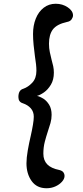

<svg xmlns="http://www.w3.org/2000/svg" viewBox="-20 -797 444 1023"><path d="M228 206Q176 206 148.5 167.5Q121 129 121 73Q121 44 128 4Q135 -36 144 -74Q151 -105 155.5 -132Q160 -159 160 -175Q160 -202 144 -220Q128 -238 101 -247Q78 -254 78 -280Q78 -317 104 -324Q130 -333 152 -356.5Q174 -380 174 -420Q174 -450 166 -498Q162 -527 159 -558Q156 -589 156 -616Q156 -661 170.5 -697.5Q185 -734 212.5 -755.5Q240 -777 277 -777Q313 -777 341 -758Q369 -739 369 -715Q369 -705 361.5 -694Q354 -683 337 -680Q283 -668 262 -640.5Q241 -613 241 -564Q241 -540 245.5 -519Q250 -498 255 -478Q260 -461 263.5 -444.5Q267 -428 267 -410Q267 -372 251 -345.5Q235 -319 214 -304.5Q193 -290 177 -286Q192 -283 210 -272Q228 -261 241.5 -239.5Q255 -218 255 -185Q255 -163 249 -141.5Q243 -120 235 -97Q226 -70 218.5 -41Q211 -12 211 22Q211 57 231.5 78.5Q252 100 297 109Q312 113 318 121.5Q324 130 324 140Q324 156 310 171.5Q296 187 274.5 196.5Q253 206 228 206Z"/></svg>

Font: Akaya Kanadaka
Style: Regular
Weight: 400
Designer: Vaishnavi Murthy Yerkadithaya, Juan Luis Blanco Aristondo
Version: Version 1.002; ttfautohint (v1.8.3)